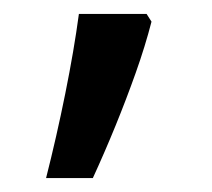

<svg xmlns="http://www.w3.org/2000/svg" viewBox="-20 -136 303 275"><path d="M190 -116 197 -105Q188 -70 174.5 -32Q161 6 145.5 44Q130 82 113 119H46Q61 60 73.5 -2Q86 -64 93 -116Z"/></svg>

Font: utelugu25
Style: Book
Weight: 400
Designer: Jelle Bosma - Monotype Design Team
Foundry: Monotype Imaging Inc.
Version: Version 2.003